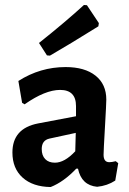

<svg xmlns="http://www.w3.org/2000/svg" viewBox="-20 -744 521 773"><path d="M318 -724 330 -723 378 -651 376 -638Q259 -565 181 -520L169 -521L137 -571Q245 -657 318 -724ZM244 -474Q321 -474 364.5 -439.5Q408 -405 408 -343Q408 -326 402.5 -231.5Q397 -137 397 -121Q397 -91 420 -91Q430 -91 446 -95L456 -87L444 -17Q412 4 371 8Q308 2 294 -65H287Q237 -12 184 9Q112 8 71 -29Q30 -66 30 -130Q30 -227 133 -247L286 -276V-317Q286 -382 222 -382Q162 -382 79 -324L69 -330L54 -418Q142 -474 244 -474ZM285 -209 179 -186Q148 -179 148 -144Q148 -118 162 -103.5Q176 -89 201 -89Q240 -89 283 -135Z"/></svg>

Font: Alegreya Sans
Style: Bold
Weight: 700
Designer: Juan Pablo del Peral
Foundry: Huerta Tipografica
Version: Version 2.007